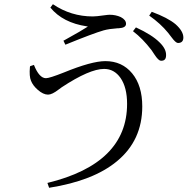

<svg xmlns="http://www.w3.org/2000/svg" viewBox="-20 -824 890 911"><path d="M213 67 205 44Q583 -48 583 -331Q583 -409 552 -454Q522 -497 474 -497Q405 -497 273 -410Q268 -406 258 -399Q227 -375 208 -375Q185 -375 159 -398Q136 -418 127 -441Q118 -462 122 -506Q123 -508 123 -510L141 -516Q166 -453 198 -453Q215 -453 283 -480Q415 -534 480 -534Q559 -534 607 -476Q655 -418 655 -319Q655 -158 535 -59Q423 34 213 67ZM290 -612 281 -631Q283 -632 287 -634Q370 -680 397 -698Q395 -698 392 -699Q278 -716 219 -788L231 -804Q317 -746 420 -746Q437 -746 471 -751Q493 -754 500 -754Q529 -754 553 -743Q578 -730 578 -711Q578 -692 544 -690Q543 -690 539 -690Q497 -687 472 -680Q423 -666 293 -613ZM743 -536Q732 -536 713 -565Q704 -579 699 -586Q657 -641 611 -676L625 -694Q701 -659 737 -623Q769 -592 768 -562Q768 -534 743 -536ZM824 -620Q813 -621 794 -647Q783 -661 777 -669Q742 -712 688 -750L700 -768Q776 -740 813 -709Q850 -676 850 -646Q850 -620 824 -620Z"/></svg>

Font: Cactus Classical Serif
Style: Regular
Weight: 400
Designer: Henry Chan (via Glyphwiki)、田海東、宇文滿月
Foundry: Moonlit Owen
Version: Version 1.000